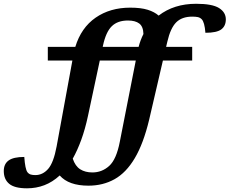

<svg xmlns="http://www.w3.org/2000/svg" viewBox="-184 -764 1215 1016"><path d="M833 -516V-443.5H678L605.5 -131.5Q575 -4 529.2 73Q483.5 150 422.2 184.2Q361 218.5 284 218.5Q179.5 218.5 132 164.5Q94 199.5 50.8 216Q7.5 232.5 -41 232.5Q-107 232.5 -135.5 208.5Q-164 184.5 -164 141Q-164 103.5 -138.2 85Q-112.5 66.5 -55.5 66.5Q-51 130.5 -39 147Q-31.5 156.5 -21.5 159.5Q-11.5 162.5 3 162.5Q42 162.5 70.8 129.8Q99.5 97 115.5 11.5L199 -443.5H69V-516H214.5Q245.5 -617.5 322 -670.5Q398.5 -723.5 505 -723.5Q562 -723.5 597.8 -712.2Q633.5 -701 655.5 -681.5Q736.5 -744 854 -744Q939 -744 975 -721.5Q1011 -699 1011 -661.5Q1011 -626.5 987 -608.5Q963 -590.5 903 -590.5Q898.5 -647.5 883 -662.5Q874.5 -671 862.8 -673.5Q851 -676 833.5 -676Q778.5 -676 748.2 -645.5Q718 -615 701.5 -543.5L695 -516ZM361 -523 359.5 -516H549.5Q559 -552.5 575 -584Q574 -623.5 553 -639.5Q532 -655.5 493 -655.5Q438.5 -655.5 407.5 -625.2Q376.5 -595 361 -523ZM281.5 -150.5Q266.5 -80.5 246 -24.2Q225.5 32 201 75.5Q214 115 240.5 131.8Q267 148.5 305 148.5Q355.5 148.5 393.8 114Q432 79.5 450 -14L534.5 -443.5H344Z"/></svg>

Font: Newsreader 6pt SemiBold
Style: Italic
Weight: 600
Italic angle: -17°
Designer: Hugues Gentile
Foundry: Production Type
Version: Version 1.003; ttfautohint (v1.8.3)